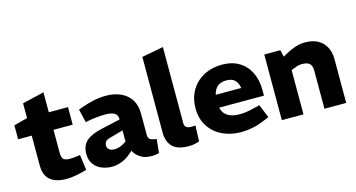

<svg xmlns="http://www.w3.org/2000/svg" viewBox="-82 -1110 2706 1458"><g transform="rotate(-15 1271.0 -381.0)"><path d="M290 8Q209 8 164 -28Q119 -64 119 -145V-378H12V-488L119 -516V-632L290 -673V-516H441V-378H290V-199Q290 -166 301.5 -149.5Q313 -133 357 -133Q369 -133 381 -134Q393 -135 407 -137L435 -141L451 -20L428 -14Q393 -4 357.5 2Q322 8 290 8Z M649 8Q607 8 569 -7Q531 -22 507 -54.5Q483 -87 483 -136Q483 -202 523.5 -237.5Q564 -273 648 -291L795 -324V-326Q796 -358 773 -373.5Q750 -389 697 -389Q666 -389 633 -385.5Q600 -382 568 -376L542 -371L517 -476L549 -488Q598 -505 645 -515Q692 -525 738 -525Q840 -525 902 -473.5Q964 -422 964 -322V-158Q964 -133 977.5 -123Q991 -113 1029 -108L1018 0Q1004 3 989.5 5.5Q975 8 965 8Q907 8 872.5 -14.5Q838 -37 820 -71L798 -52Q765 -22 725 -7Q685 8 649 8ZM701 -115Q717 -115 736.5 -120.5Q756 -126 775 -138L795 -149V-238L691 -209Q664 -202 654 -189.5Q644 -177 644 -160Q644 -138 659.5 -126.5Q675 -115 701 -115Z M1253 8Q1163 8 1124 -32Q1085 -72 1085 -142V-738L1255 -770V-170Q1255 -150 1268 -139.5Q1281 -129 1309 -129Q1315 -129 1323 -129.5Q1331 -130 1340 -131L1335 -7Q1317 0 1295 4Q1273 8 1253 8Z M1663 8Q1584 8 1518.5 -22.5Q1453 -53 1413.5 -112.5Q1374 -172 1374 -257Q1374 -321 1396.5 -371Q1419 -421 1457.5 -455.5Q1496 -490 1546 -507.5Q1596 -525 1651 -525Q1731 -525 1786.5 -491.5Q1842 -458 1871.5 -398Q1901 -338 1901 -258V-215H1549Q1556 -183 1575 -163.5Q1594 -144 1622.5 -135Q1651 -126 1687 -126Q1712 -126 1740.5 -130Q1769 -134 1799 -142L1848 -154L1891 -49L1843 -29Q1798 -10 1752 -1Q1706 8 1663 8ZM1549 -316H1749Q1743 -358 1720 -379.5Q1697 -401 1654 -401Q1627 -401 1605.5 -392Q1584 -383 1570 -364Q1556 -345 1549 -316Z M1984 0V-516H2110L2123 -462L2157 -481Q2193 -501 2230 -513Q2267 -525 2304 -525Q2368 -525 2408.5 -501.5Q2449 -478 2469.5 -437.5Q2490 -397 2490 -346V0H2319V-302Q2319 -336 2302 -354Q2285 -372 2241 -372Q2225 -372 2210.5 -368.5Q2196 -365 2181 -358L2154 -348V0Z"/></g></svg>

Font: REM Medium
Style: Bold
Weight: 700
Version: Version 1.005;gftools[0.9.28]